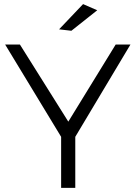

<svg xmlns="http://www.w3.org/2000/svg" viewBox="-20 -916 662 936"><path d="M385 -896 454 -866 328 -766 268 -773ZM616 -699 347 -249V0H278V-249L5 -699H77L313 -323L544 -699Z"/></svg>

Font: TypoPRO Montserrat
Style: Regular
Weight: 300
Designer: Julieta Ulanovsky
Foundry: Julieta Ulanovsky
Version: Version 6.001